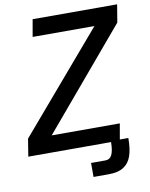

<svg xmlns="http://www.w3.org/2000/svg" viewBox="-96 -795 809 1034"><g transform="rotate(-10 308.5 -278.0)"><path d="M19 -96 476.5 -631H138.5L155 -725H617L601 -628L147.5 -91H520L505 -5.5H551.5Q551.5 54.5 538.2 92.8Q525 131 494.2 150Q463.5 169 411 168.5H330.5V92H409.5Q433.5 92 444.5 69.8Q455.5 47.5 456 0H3.5Z"/></g></svg>

Font: JuliaMono MediumItalic
Style: Regular
Weight: 500
Italic angle: -9°
Monospace: yes
Designer: cormullion
Foundry: corm
Version: Version 0.049; ttfautohint (v1.8.4)